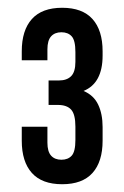

<svg xmlns="http://www.w3.org/2000/svg" viewBox="-20 -820 320 494"><path d="M174 -494Q174 -526 163 -538Q152 -550 129 -550H105V-613H132Q152 -613 163 -624Q174 -635 174 -661V-686Q174 -716 164.5 -726.5Q155 -737 138 -737Q121 -737 111.5 -726.5Q102 -716 102 -693V-665H36V-688Q36 -742 62 -771Q88 -800 140 -800Q192 -800 218 -771Q244 -742 244 -688V-677Q244 -606 195 -586Q221 -575 232.5 -551Q244 -527 244 -493V-458Q244 -404 218 -375Q192 -346 140 -346Q88 -346 62 -375Q36 -404 36 -458V-494H102V-453Q102 -430 111.5 -419.5Q121 -409 138 -409Q155 -409 164.5 -419.5Q174 -430 174 -460Z"/></svg>

Font: BebasNeueW01-Regular
Style: Regular
Weight: 400
Designer: Ryoichi Tsunekawa
Foundry: Ryoichi Tsunekawa
Version: Version 1.30